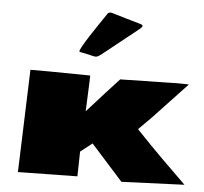

<svg xmlns="http://www.w3.org/2000/svg" viewBox="-55 -849 973 916"><g transform="rotate(5 431.5 -391.0)"><path d="M559.6 8.8 406.7 -161.6 350.6 -117.7 348.1 1 63.5 5.4 65.9 -59.6 80.6 -485.8H164.1L367.2 -483.4L366.2 -449.2L360.4 -311.5L445.3 -405.8L511.2 -477.5L780.8 -482.9Q796.4 -482.9 811 -482.7Q825.7 -482.4 839.8 -481.9L675.8 -307.6L616.7 -248.5Q682.6 -178.7 744.1 -117.7Q805.7 -56.6 860.4 -3.4ZM368.7 -578.1Q353 -582.5 337.6 -585.4Q322.3 -588.4 312 -590.3Q309.6 -590.3 306.2 -592.8Q303.2 -595.7 315.2 -617.2Q327.1 -638.7 346.2 -668.5Q365.2 -698.2 384.8 -726.8Q404.3 -755.4 416 -772.9Q418.5 -777.3 420.9 -780.5Q423.3 -783.7 424.8 -786.1Q433.6 -793.9 446.3 -789.6Q486.8 -777.8 517.1 -768.6Q547.4 -759.3 576.7 -751.5Q595.2 -746.6 595.5 -741.2Q595.7 -735.8 584 -726.1L413.6 -590.3Q403.3 -582 394.5 -577.6Q385.7 -573.2 368.7 -578.1Z"/></g></svg>

Font: Seymour One
Style: Regular
Weight: 400
Designer: Vernon Adams
Foundry: Vernon Adams
Version: Version 1.100; ttfautohint (v1.8.4.7-5d5b);gftools[0.9.33]